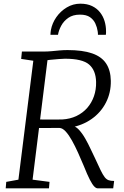

<svg xmlns="http://www.w3.org/2000/svg" viewBox="-20 -1023 673 1043"><path d="M11 0 14 -35 80 -47 161 -693 95 -703 99 -743H218Q239 -743 260.2 -745Q281.5 -747 303.2 -749Q325 -751 347 -751Q428.5 -751 480 -733.2Q531.5 -715.5 556.2 -678.5Q581 -641.5 582 -584Q583 -519.5 555.5 -465.8Q528 -412 477.5 -376.5Q427 -341 359.5 -329.5L369.5 -338Q388.5 -339.5 407.2 -319.8Q426 -300 442.8 -270.8Q459.5 -241.5 472.8 -212.5Q486 -183.5 495 -166Q514 -124.5 526.2 -99.2Q538.5 -74 548.2 -61.2Q558 -48.5 569.8 -44.2Q581.5 -40 600 -40L595 0H510Q502 0 492 -10Q482 -20 468.2 -46.5Q454.5 -73 435 -122Q420.5 -157 404.2 -193Q388 -229 371 -259.5Q354 -290 336.8 -308.8Q319.5 -327.5 303 -328Q301 -328 285.5 -328Q270 -328 248.8 -327.8Q227.5 -327.5 207 -327.5Q186.5 -327.5 174.5 -327.5L182 -374Q194 -374 214.8 -373.8Q235.5 -373.5 257.5 -373.5Q279.5 -373.5 296.5 -373.8Q313.5 -374 318 -374Q361 -376.5 395.5 -393Q430 -409.5 454 -437Q478 -464.5 490.5 -500.5Q503 -536.5 502 -578Q500.5 -641 464 -672.5Q427.5 -704 333 -704Q323.5 -704 299.2 -702.2Q275 -700.5 252.2 -698Q229.5 -695.5 223.5 -693L242.5 -732.5L157 -47L249 -35L246 0ZM416.5 -1003Q453.5 -1003 480 -990.2Q506.5 -977.5 523.2 -956.2Q540 -935 548 -908.5Q556 -882 556 -854Q556 -849 556 -843.8Q556 -838.5 555 -834H512Q512 -838.5 511.8 -843.5Q511.5 -848.5 510.5 -853.5Q507.5 -874.5 498 -895.2Q488.5 -916 468.8 -929.8Q449 -943.5 414.5 -943.5Q376 -943.5 351 -926Q326 -908.5 312.5 -883.2Q299 -858 295 -834H254Q254 -841 254.8 -847.2Q255.5 -853.5 256.5 -860Q263.5 -897.5 286.2 -930Q309 -962.5 343 -982.8Q377 -1003 416.5 -1003Z"/></svg>

Font: Merriweather 7pt Light
Style: Italic
Weight: 300
Italic angle: -7.8°
Designer: Eben Sorkin
Foundry: Eben Sorkin
Version: Version 2.200;gftools[0.9.31]